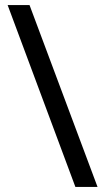

<svg xmlns="http://www.w3.org/2000/svg" viewBox="-20 -734 412 754"><path d="M96 -714 363 0H276L10 -714Z"/></svg>

Font: Noto Sans Limbu
Style: Regular
Weight: 400
Designer: Monotype Design Team
Foundry: Monotype Imaging Inc.
Version: Version 2.004; ttfautohint (v1.8.4.7-5d5b)